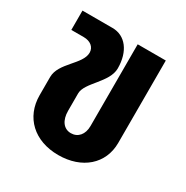

<svg xmlns="http://www.w3.org/2000/svg" viewBox="-143 -722 826 852"><g transform="rotate(30 269.5 -296.5)"><path d="M267 8C388 8 471 -64 471 -172V-594H327V-175C327 -132 303 -104 267 -104C230 -104 207 -135 207 -184V-273C207 -329 304 -385 304 -457C304 -544 260 -601 194 -601H40V-502H104C138 -502 161 -483 161 -455C161 -395 63 -347 63 -274V-181C63 -68 144 8 267 8Z"/></g></svg>

Font: Vanilla Cream Black
Style: Regular
Weight: 900
Designer: Jeremy Tribby, Jinavaṁso
Foundry: Tribby Type
Version: Version 1.422;Glyphs 3.1.2 (3151)